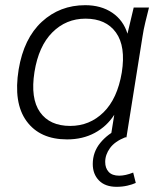

<svg xmlns="http://www.w3.org/2000/svg" viewBox="-20 -530 631 741"><path d="M239 8Q134 8 82.5 -62.5Q31 -133 52 -262Q72 -382 141.5 -446Q211 -510 309 -510Q370 -510 413 -481Q456 -452 472 -400L496 -501H555Q548 -473 541 -444.5Q534 -416 530 -389L468 0H407L421 -87Q392 -42 345.5 -17Q299 8 239 8ZM251 -44Q326 -44 379.5 -96.5Q433 -149 450 -250Q466 -351 427.5 -404.5Q389 -458 310 -458Q235 -458 182 -405Q129 -352 113 -252Q97 -150 134.5 -97Q172 -44 251 -44ZM430 191Q386 191 362 166.5Q338 142 338 103Q338 57 367 21.5Q396 -14 441 -34L463 0Q423 16 404.5 41.5Q386 67 386 95Q386 119 399.5 133.5Q413 148 440 148Q464 148 494 136L504 176Q491 182 471.5 186.5Q452 191 430 191Z"/></svg>

Font: Mulish Light
Style: Italic
Weight: 300
Italic angle: -9°
Designer: Vernon Adams
Foundry: Vernon Adams
Version: Version 3.603; ttfautohint (v1.8.3)